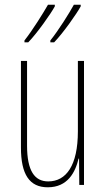

<svg xmlns="http://www.w3.org/2000/svg" viewBox="-20 -786 448 816"><path d="M323 -759V-766H294C275 -731 228 -656 194 -614V-606H210C248 -645 307 -729 323 -759ZM213 -759V-766H184C164 -731 120 -660 84 -614V-606H100C138 -645 197 -729 213 -759ZM337 -527H311V-228C311 -82 261 -15 185 -15C127 -15 95 -60 95 -167V-527H69V-159C69 -45 105 10 183 10C268 10 300 -54 314 -112H316L317 0H337Z"/></svg>

Font: Noto Sans Georgian ExtraCondensed Thin
Style: Regular
Weight: 100
Width: 2
Designer: Monotype Design Team, Akaki Razmadze
Foundry: Google LLC
Version: Version 2.005